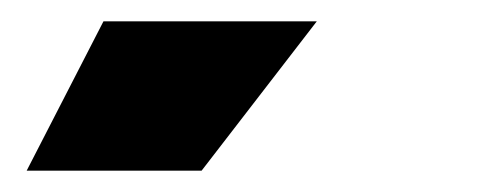

<svg xmlns="http://www.w3.org/2000/svg" viewBox="-20 29 468 180"><path d="M5 189 77 49H277L169 189Z"/></svg>

Font: REM
Style: Bold Italic
Weight: 700
Italic angle: -11°
Designer: Octavio Pardo
Foundry: Ashler Design
Version: Version 1.005;gftools[0.9.28]